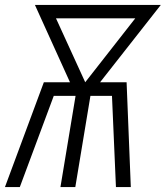

<svg xmlns="http://www.w3.org/2000/svg" viewBox="-33 -755 669 775"><path d="M-13 0 144 -423H250L249 -424L108 -735H616L371 -423H478L495 0H435L419 -368H332L271 0H211L272 -368H184L47 0ZM311 -423 513 -681H193Z"/></svg>

Font: Iosevka QP Light
Style: Italic
Weight: 300
Italic angle: -9°
Designer: Belleve Invis
Foundry: Belleve Invis
Version: Version 20.0.0; ttfautohint (v1.8.4)